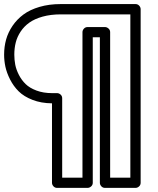

<svg xmlns="http://www.w3.org/2000/svg" viewBox="-86 -787 774 938"><path d="M-65.9 -520Q-65.9 -558.6 -56.2 -593.8Q-46.4 -628.9 -24.7 -660.9Q-2.9 -692.9 28.8 -716.3Q60.5 -739.7 107.2 -753.4Q153.8 -767.1 210.9 -767.1H576.2Q586.9 -767.1 594 -759.3Q601.1 -751.5 601.1 -742.2V106Q601.1 116.7 593.3 123.8Q585.4 130.9 576.2 130.9H426.8Q416 130.9 408.9 123Q401.9 115.2 401.9 106V-605H367.2V106Q367.2 116.7 359.1 123.8Q351.1 130.9 341.8 130.9H192.9Q182.1 130.9 175 123Q168 115.2 168 106V-282.2Q114.7 -282.7 72.8 -299.1Q30.8 -315.4 5.4 -340.6Q-20 -365.7 -36.6 -398.4Q-53.2 -431.2 -59.6 -460.9Q-65.9 -490.7 -65.9 -520ZM-16.1 -520Q-16.1 -495.1 -11.5 -470.9Q-6.8 -446.8 6.3 -421.1Q19.5 -395.5 39.3 -376.2Q59.1 -356.9 92.5 -344.5Q126 -332 168.9 -332H192.9Q202.1 -332 210 -325Q217.8 -317.9 217.8 -307.1V81.1H316.9V-629.9Q316.9 -639.2 324 -647Q331.1 -654.8 341.8 -654.8H426.8Q436 -654.8 444.1 -647.7Q452.1 -640.6 452.1 -629.9V81.1H550.8V-716.8H210.9Q161.6 -716.8 122.3 -705.8Q83 -694.8 57.4 -676.5Q31.7 -658.2 14.9 -632.8Q-2 -607.4 -9 -579.6Q-16.1 -551.8 -16.1 -520Z"/></svg>

Font: Trueno ExtraBold Outline
Style: Regular
Weight: 800
Width: 6
Designer: Julieta Ulanovsky
Foundry: Julieta Ulanovsky
Version: Version 3.001b | FøM Fix